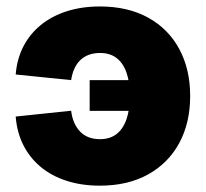

<svg xmlns="http://www.w3.org/2000/svg" viewBox="-20 -567 640 597"><path d="M290.5 10.3Q233.4 10.3 186.8 -4.9Q140.1 -20 106.2 -48.3Q72.3 -76.7 52.5 -116Q32.7 -155.3 28.8 -204.6L201.2 -222.7Q203.6 -202.1 210.9 -185.5Q218.3 -168.9 229.5 -157.5Q240.7 -146 256.1 -140.1Q271.5 -134.3 291 -134.3Q321.8 -134.3 342.3 -150.1Q362.8 -166 373.3 -196.3Q383.8 -226.6 383.8 -269Q383.8 -311.5 373.3 -341.3Q362.8 -371.1 342.3 -386.7Q321.8 -402.3 291 -402.3Q272 -402.3 256.6 -396.7Q241.2 -391.1 229.7 -380.1Q218.3 -369.1 211.2 -353.3Q204.1 -337.4 201.2 -317.9L28.8 -335.4Q32.7 -383.8 52.7 -422.6Q72.8 -461.4 106.9 -489.3Q141.1 -517.1 187.7 -532Q234.4 -546.9 290.5 -546.9Q377.9 -546.9 440.9 -512Q503.9 -477.1 537.6 -414.3Q571.3 -351.6 571.3 -268.6Q571.3 -185.1 537.6 -122.6Q503.9 -60.1 440.9 -24.9Q377.9 10.3 290.5 10.3ZM385.7 -222.2H258.8V-317.9H385.7Z"/></svg>

Font: Inter 18pt Black
Style: Regular
Weight: 900
Designer: Rasmus Andersson
Foundry: rsms
Version: Version 4.001;git-66647c0bb